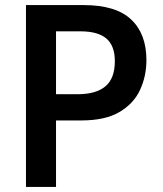

<svg xmlns="http://www.w3.org/2000/svg" viewBox="-20 -734 640 754"><path d="M82 0V-714H309Q435 -714 495 -657.5Q555 -601 555 -498Q555 -435 530 -381Q505 -327 449 -294Q393 -261 299 -261H200V0ZM285 -364Q357 -364 394 -395Q431 -426 431 -494Q431 -554 398 -582.5Q365 -611 295 -611H200V-364Z"/></svg>

Font: Noto Sans Mono SemiBold
Style: Regular
Weight: 600
Designer: Monotype Design Team
Foundry: Monotype Imaging Inc.
Version: Version 2.014; ttfautohint (v1.8.4.7-5d5b)